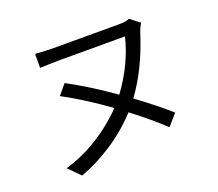

<svg xmlns="http://www.w3.org/2000/svg" viewBox="-124 -881 1249 1101"><g transform="rotate(-20 500.0 -330.5)"><path d="M201 46 131 -24Q242 -57 338 -118Q434 -179 506 -255Q367 -356 236 -426L287 -487Q420 -416 559 -317Q667 -465 704 -620H292Q268 -620 185 -617V-702Q255 -697 292 -697H704Q736 -697 760 -707L818 -662Q804 -641 793 -608Q730 -409 627 -269Q744 -183 825 -111L766 -43Q687 -118 574 -204Q495 -118 398 -54.5Q301 9 201 46Z"/></g></svg>

Font: Source Han Sans & Saira Hybrid
Style: Regular
Weight: 400
Designer: Ryoko NISHIZUKA 西塚涼子 (kana & ideographs); Paul D. Hunt (Latin, Greek & Cyrillic); Wenlong ZHANG 张文龙 (bopomofo); Sandoll 
Foundry: Adobe Systems Incorporated
Version: Version 1.00;August 2, 2021;FontCreator 13.0.0.2675 64-bit